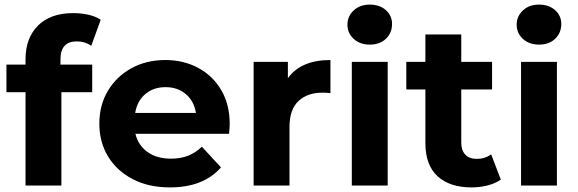

<svg xmlns="http://www.w3.org/2000/svg" viewBox="-20 -807 2515 835"><path d="M91 0V-406H8V-526H91V-550Q91 -641 145 -695.5Q199 -750 299 -750Q332 -750 364 -743Q396 -736 418 -721L377 -608Q364 -617 348 -622Q332 -627 314 -627Q243 -627 243 -549V-526H381V-406H247V0Z M719 8Q626 8 557 -28Q488 -64 450 -126.5Q412 -189 412 -269Q412 -350 449.5 -412.5Q487 -475 552 -510.5Q617 -546 699 -546Q778 -546 841.5 -512Q905 -478 942 -415.5Q979 -353 979 -267Q979 -258 978 -246.5Q977 -235 976 -225H569Q581 -175 621.5 -146Q662 -117 723 -117Q766 -117 798.5 -130Q831 -143 858 -169L941 -79Q865 8 719 8ZM568 -316H832Q824 -367 788.5 -397.5Q753 -428 700 -428Q647 -428 611.5 -397.5Q576 -367 568 -316Z M1083 0V-538H1232V-467Q1289 -546 1417 -546V-402Q1397 -404 1382 -404Q1317 -404 1278 -367.5Q1239 -331 1239 -254V0Z M1510 0V-538H1666V0ZM1588 -613Q1545 -613 1518 -638Q1491 -663 1491 -700Q1491 -736 1518 -761.5Q1545 -787 1588 -787Q1631 -787 1658 -763Q1685 -739 1685 -703Q1685 -664 1658.5 -638.5Q1632 -613 1588 -613Z M2031 8Q1936 8 1883 -40.5Q1830 -89 1830 -185V-418H1747V-538H1830V-657H1986V-538H2120V-418H1986V-187Q1986 -153 2003.5 -134.5Q2021 -116 2053 -116Q2090 -116 2116 -136L2158 -26Q2134 -9 2100.5 -0.5Q2067 8 2031 8Z M2246 0V-538H2402V0ZM2324 -613Q2281 -613 2254 -638Q2227 -663 2227 -700Q2227 -736 2254 -761.5Q2281 -787 2324 -787Q2367 -787 2394 -763Q2421 -739 2421 -703Q2421 -664 2394.5 -638.5Q2368 -613 2324 -613Z"/></svg>

Font: Montserrat
Style: Bold
Weight: 700
Designer: Julieta Ulanovsky
Foundry: Julieta Ulanovsky
Version: Version 9.000; ttfautohint (v1.8.4.7-5d5b)